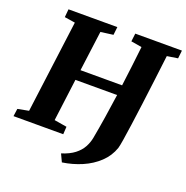

<svg xmlns="http://www.w3.org/2000/svg" viewBox="-156 -886 1160 1197"><g transform="rotate(20 424.0 -287.5)"><path d="M383 168 359 117Q411.5 100.5 443.8 75.5Q476 50.5 492.5 20Q509 -10.5 515 -42.5Q528 -112.5 540 -188.8Q552 -265 563 -344.5H286.5L250.5 -64.5L334 -50.5L331 0H1L8 -50.5L81 -64.5L161 -678.5L90.5 -689.5L95.5 -743H419.5L413.5 -689.5L330.5 -678.5L295.5 -412H571.5Q580.5 -478 588.2 -545.2Q596 -612.5 603.5 -677.5L532 -689.5L538.5 -743H848L842 -689.5L771 -678.5Q761 -595.5 750.5 -510.8Q740 -426 729.8 -347.2Q719.5 -268.5 710.5 -203.8Q701.5 -139 694.5 -95.5Q687.5 -52 683 -37.5Q663 20.5 618 63Q573 105.5 512 131.8Q451 158 383 168Z"/></g></svg>

Font: Merriweather 20pt Black
Style: Italic
Weight: 900
Italic angle: -7.8°
Version: Version 2.101